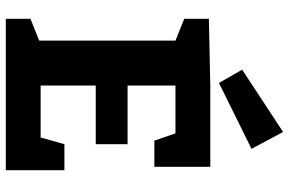

<svg xmlns="http://www.w3.org/2000/svg" viewBox="-187 -809 996 662"><g transform="rotate(90 311.0 -478.0)"><path d="M477.1 -310.1H274.9V-120.1H454.1L477.1 -202.1H566.9V0H44.9V-85L120.1 -115.2V-585L44.9 -615.2V-700.2L274.9 -705.1H555.2V-512.2H464.8L439.9 -585H274.9V-419.9H477.1ZM220.2 -814.9 435.1 -956.1 493.2 -847.2 266.1 -734.9Z"/></g></svg>

Font: Kadwa
Style: Regular
Weight: 400
Designer: Sol Matas
Foundry: Sol Matas
Version: Version 1.000;PS 001.000;hotconv 1.0.70;makeotf.lib2.5.58329